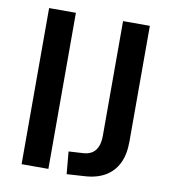

<svg xmlns="http://www.w3.org/2000/svg" viewBox="-81 -775 760 854"><g transform="rotate(10 299.5 -348.0)"><path d="M72 0V-705H193V0ZM277 9 268 -92 336 -96Q359 -98 374.5 -108.5Q390 -119 398 -139Q406 -159 406 -187V-705H527V-182Q527 -124 507.5 -84Q488 -44 450 -21.5Q412 1 356 4Z"/></g></svg>

Font: Nunito Sans 10pt Condensed
Style: Bold
Weight: 700
Width: 3
Designer: Vernon Adams
Foundry: Vernon Adams
Version: Version 3.101;gftools[0.9.27]